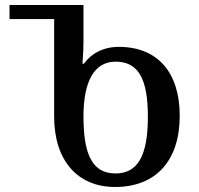

<svg xmlns="http://www.w3.org/2000/svg" viewBox="-20 -734 792 766"><path d="M439 12C602 12 697 -93 697 -272C697 -446 608 -547 454 -547C393 -547 344 -521 315 -480H309C312 -517 313 -545 313 -566V-714H18V-658H196V-269C196 -93 290 12 439 12ZM441 -42C353 -42 313 -109 313 -269C313 -411 357 -488 441 -488C530 -488 570 -423 570 -268C570 -112 529 -42 441 -42Z"/></svg>

Font: Noto Serif Georgian Medium
Style: Regular
Weight: 500
Designer: Monotype Design Team, Akaki Razmadze
Foundry: Google LLC
Version: Version 2.003